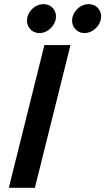

<svg xmlns="http://www.w3.org/2000/svg" viewBox="-20 -888 498 908"><path d="M21.7 0 190 -675H313.3L145 0ZM380 -731.7Q350 -731.7 332.9 -754.6Q315.8 -777.5 323.3 -808.3Q330 -833.3 351.3 -850.8Q372.5 -868.3 398.3 -868.3Q430 -868.3 446.7 -845.4Q463.3 -822.5 455.8 -791.7Q448.3 -766.7 427.1 -749.2Q405.8 -731.7 380 -731.7ZM167.5 -731.7Q136.7 -731.7 119.6 -754.6Q102.5 -777.5 110 -808.3Q116.7 -833.3 137.9 -850.8Q159.2 -868.3 185 -868.3Q216.7 -868.3 233.3 -845.4Q250 -822.5 242.5 -791.7Q235 -766.7 213.8 -749.2Q192.5 -731.7 167.5 -731.7Z"/></svg>

Font: Funnel Sans SemiBold
Style: Italic
Weight: 600
Italic angle: -14.036°
Designer: NORD ID, Kristian Moeller
Foundry: Dicotype
Version: Version 1.000